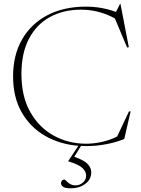

<svg xmlns="http://www.w3.org/2000/svg" viewBox="-20 -760 744 1012"><path d="M353 232.5Q324 232.5 312.8 224.8Q301.5 217 301.5 205.5Q301.5 198.5 306 192.5Q310.5 186.5 319 186.5Q323 186.5 329.8 194Q336.5 201.5 348.5 209.2Q360.5 217 379.5 217Q400 217 417 202.2Q434 187.5 434 166Q434 144.5 414.8 125.8Q395.5 107 340 90.5V88.5L393 8.5Q294.5 0.5 216.8 -44.5Q139 -89.5 94 -168.5Q49 -247.5 49 -357.5Q49 -469.5 96.2 -552Q143.5 -634.5 229.8 -679.8Q316 -725 433 -725Q516 -725 591.5 -697L612.5 -739.5H615L659 -511.5L650 -509.5L585.5 -663Q540 -687.5 496 -698.2Q452 -709 407 -709Q314 -709 243.2 -670.2Q172.5 -631.5 132.8 -556Q93 -480.5 93 -370.5Q93 -251.5 139.5 -169.5Q186 -87.5 263.5 -45Q341 -2.5 434 -2.5Q475.5 -2.5 518.2 -12.2Q561 -22 597.5 -40.5L660 -173H668.5L635 -27.5Q596.5 -11 543 -0.5Q489.5 10 435.5 10Q421 10 407 9L371.5 66.5Q425 85 443 105.5Q461 126 461 147Q461 186 429.5 209.2Q398 232.5 353 232.5Z"/></svg>

Font: Newsreader Display ExtraLight
Style: Regular
Weight: 275
Designer: Hugues Gentile
Foundry: Production Type
Version: Version 1.001